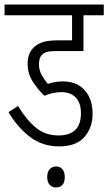

<svg xmlns="http://www.w3.org/2000/svg" viewBox="-20 -642 475 842"><path d="M249 -238Q213 -238 175 -222Q149 -246 125 -282Q101 -318 101 -363Q101 -407 127 -433Q142 -448 165.5 -456.5Q189 -465 234 -465H296V-575H0V-622H435V-575H346V-418H224Q198 -418 185 -414Q172 -410 163 -401Q151 -387 151 -361Q151 -333 163.5 -311.5Q176 -290 190 -274Q221 -285 255 -285Q317 -285 351.5 -246.5Q386 -208 386 -143Q386 -82 350 -41Q314 0 239 0Q167 0 113 -40.5Q59 -81 17 -150L59 -177Q96 -116 137.5 -82Q179 -48 236 -48Q335 -48 335 -145Q335 -190 312.5 -214Q290 -238 249 -238ZM187 134Q187 113 197.5 100.5Q208 88 226 88Q244 88 254 100.5Q264 113 264 134Q264 180 225 180Q208 180 197.5 168Q187 156 187 134Z"/></svg>

Font: Noto Sans ExtraCondensed Light
Style: Regular
Weight: 300
Width: 2
Designer: Monotype Design Team
Foundry: Monotype Imaging Inc.
Version: Version 2.013; ttfautohint (v1.8.4.7-5d5b)